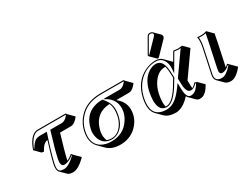

<svg xmlns="http://www.w3.org/2000/svg" viewBox="-75 -1180 2234 1746"><g transform="rotate(-30 1041.5 -307.0)"><path d="M215.3 -429.2H512.2L520.5 -417L577.1 -360.4Q541.5 -312.5 509.3 -306.2Q501 -304.7 493.2 -304.2H381.3Q328.1 -128.4 311 -49.3Q338.4 -61 369.6 -86.9L384.8 -68.8L441.4 -12.2Q361.3 68.4 305.2 68.4Q267.1 67.9 251 52.7L194.3 -3.4Q173.8 -25.9 185.5 -83Q201.7 -157.2 248 -303.2Q215.3 -298.8 189.9 -263.2Q180.2 -249.5 167 -226.6L144.5 -231.4L88.4 -288.1Q119.6 -378.9 170.4 -414.1Q193.4 -428.7 215.3 -429.2ZM215.3 -418.9Q162.6 -418.9 116.7 -329.6Q107.9 -312.5 101.6 -295.4L105.5 -294.4Q138.7 -350.1 166 -362.8Q184.6 -371.1 210.4 -371.1H280.8L276.4 -357.9Q216.3 -176.8 195.3 -81.1Q181.6 -16.6 211.9 -3.4Q217.3 -1.5 223.6 0Q233.9 2 248.5 2Q298.8 1 371.1 -69.3L368.2 -73.2Q314.9 -31.7 272.5 -30.8Q241.2 -30.8 240.2 -69.8Q240.2 -71.8 240.2 -73.2Q240.7 -88.4 244.6 -107.9Q261.7 -189 314.9 -363.8L317.4 -371.1H436.5Q470.7 -371.1 501.5 -408.7Q504.9 -413.1 508.3 -417L506.8 -418.9Z M762.7 -23.9Q829.6 -23.9 875 -91.8Q898.9 -128.4 908.7 -174.8Q924.8 -252.9 900.4 -304.2Q756.8 -296.9 713.4 -161.6Q708.5 -146.5 705.1 -131.3Q694.3 -78.1 713.9 -32.7Q736.3 -23.9 762.7 -23.9ZM972.7 -304.2 996.6 -280.8Q1057.6 -219.7 1041.5 -124.5Q1040.5 -119.6 1039.6 -115.2Q1024.9 -46.9 969.2 4.9Q902.3 65.9 805.2 66.4Q716.3 65.9 668.9 19.5L612.3 -37.1Q554.2 -96.7 577.1 -204.1Q598.6 -301.3 676.3 -366.2Q753.4 -428.7 878.9 -429.2H1119.6L1128.4 -417L1184.6 -360.4Q1150.4 -314.5 1121.6 -306.6Q1112.3 -304.2 1102.1 -304.2ZM762.7 -14.2Q674.8 -14.2 645 -93.3Q634.8 -121.6 634.8 -152.3Q634.8 -172.4 638.7 -189.9Q666.5 -321.8 776.9 -358.4Q814.9 -370.6 859.4 -371.1H863.8L866.7 -367.7Q923.3 -306.6 925.3 -240.7Q926.3 -210 918.5 -172.9Q897.5 -74.2 828.6 -33.2Q796.4 -14.6 762.7 -14.2ZM1045.4 -371.1Q1078.1 -371.1 1106.9 -406.2Q1111.3 -411.6 1115.7 -417L1114.7 -418.9H878.9Q756.3 -418.5 682.6 -358.4Q606.9 -294.9 586.9 -202.1Q560.5 -79.1 640.1 -27.3Q664.6 -12.2 696.3 -4.9Q721.2 0 748.5 0Q877.9 0 944.3 -106Q965.8 -141.1 973.6 -174.3Q993.7 -268.1 934.6 -328.6Q920.4 -342.8 904.3 -352.5L872.1 -371.1Z M1541 -682.1Q1557.6 -681.6 1568.4 -671.4L1625 -614.7Q1634.8 -603.5 1632.3 -590.3Q1629.4 -579.6 1622.6 -572.3L1504.4 -450.2Q1496.6 -442.4 1490.7 -442.4Q1485.4 -442.9 1482.4 -445.8L1425.8 -502.4Q1422.4 -506.8 1422.9 -512.2Q1423.8 -516.1 1427.2 -522L1509.8 -665Q1520 -681.6 1541 -682.1ZM1621.6 -134.3 1623 -76.7Q1623.5 -64 1624.5 -53.2Q1643.6 -60.1 1666 -87.9L1690.9 -79.1L1747.6 -22.5Q1705.1 53.7 1659.7 64Q1648.9 66.4 1637.7 66.4Q1617.7 65.4 1604.5 53.7L1547.9 -2.9Q1541 -10.3 1537.1 -19Q1460.9 64.9 1385.7 66.4Q1310.5 65.9 1273.4 29.3L1216.8 -27.3Q1165.5 -80.1 1189.9 -195.8Q1223.1 -351.6 1347.2 -412.1Q1402.3 -438.5 1458.5 -439Q1501.5 -438.5 1527.8 -413.1L1584.5 -356.4Q1589.4 -351.1 1593.3 -346.2L1644.5 -434.1Q1651.9 -434.1 1668 -431.6Q1684.1 -429.2 1691.4 -429.2Q1699.2 -429.2 1715.3 -431.6Q1730 -434.1 1736.3 -434.1L1793 -377.4ZM1521.5 -222.2 1521 -243.2Q1519 -309.6 1509.8 -343.3Q1505.4 -343.8 1502 -343.3Q1436 -343.3 1384.8 -273.9Q1350.6 -226.6 1336.4 -162.6Q1318.8 -78.6 1330.6 -29.8Q1336.9 -29.3 1342.3 -28.8Q1410.6 -30.8 1496.6 -181.2ZM1531.7 -219.2 1505.4 -175.8Q1415.5 -20 1342.3 -19Q1268.1 -19 1260.3 -110.4Q1259.3 -121.1 1259.3 -131.8Q1259.8 -171.4 1270 -221.2Q1293.9 -334 1369.1 -384.8Q1406.7 -409.7 1445.3 -410.2Q1508.3 -410.2 1523.9 -324.7Q1529.3 -293 1530.8 -243.2ZM1554.7 -193.8 1715.3 -421.4Q1699.7 -418.9 1691.4 -418.9Q1682.6 -418.9 1666 -421.9Q1655.3 -423.3 1649.9 -423.8L1548.8 -250.5L1552.7 -294.9Q1557.6 -355 1529.8 -394.5Q1504.4 -428.7 1458.5 -429.2Q1364.7 -429.2 1291.5 -362.8Q1222.7 -299.3 1199.7 -193.8Q1166 -30.3 1283.2 -4.4Q1304.7 0 1329.1 0Q1400.4 0 1469.2 -78.1Q1490.7 -103 1514.6 -135.7L1532.2 -160.2L1533.7 -91.3Q1536.6 -1 1581.1 0Q1625.5 0 1660.2 -48.8Q1668.5 -60.5 1676.3 -73.7L1669.4 -76.2Q1637.7 -42 1605 -41Q1559.6 -42.5 1556.6 -132.8ZM1541.5 -671.9Q1525.9 -670.9 1518.6 -660.2L1436 -517.1Q1434.1 -512.7 1432.6 -509.8V-509.3L1434.1 -508.8Q1437.5 -510.7 1440.9 -514.2L1559.1 -636.2Q1564 -641.6 1565.9 -648.9Q1568.8 -663.6 1552.2 -669.9Q1546.9 -671.9 1541.5 -671.9Z M1889.2 -321.8Q1903.8 -391.6 1894 -429.2L1896.5 -431.2Q1908.2 -429.2 1939.9 -429.2Q1965.3 -429.7 1992.2 -439L2048.8 -382.3Q2048.8 -381.3 2030.3 -286.6L1982.9 -64Q1995.6 -73.2 2009.3 -86.9L2026.9 -69.8L2083.5 -13.2Q2028.8 56.6 1977.1 66.9Q1969.2 68.4 1962.9 68.4Q1924.8 67.9 1905.8 49.8L1849.1 -6.8Q1827.6 -29.8 1835.9 -70.8ZM1898.9 -319.8 1845.7 -68.8Q1835 -11.2 1884.3 0Q1895 2 1906.2 2Q1950.2 2 2006.3 -61.5Q2010.3 -65.9 2013.2 -69.3L2009.3 -73.2Q1969.2 -36.6 1933.6 -36.1Q1908.2 -36.1 1906.2 -61.5Q1906.2 -63.5 1906.2 -64.5Q1906.7 -75.2 1910.2 -93.3L1963.9 -345.2Q1969.2 -370.1 1979.5 -424.3Q1959 -418.9 1939.9 -418.9Q1924.3 -418.9 1906.2 -419.9Q1912.1 -382.3 1898.9 -319.8Z"/></g></svg>

Font: Linux Biolinum Shadow O
Style: Italic
Weight: 400
Italic angle: -12°
Designer: Philipp H. Poll
Foundry: Philipp H. Poll
Version: Version 0.6.2